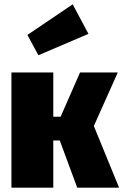

<svg xmlns="http://www.w3.org/2000/svg" viewBox="-20 -870 572 890"><path d="M526 -534 415 -286 532 0H338L257 -219H227V0H33V-534H227V-329H261L351 -534ZM317 -850 390 -713 158 -614 107 -708Z"/></svg>

Font: Fira Sans Condensed Black
Style: Regular
Weight: 900
Width: 3
Designer: Carrois Corporate & Edenspiekermann AG
Foundry: Carrois Corporate GbR & Edenspiekermann AG
Version: Version 4.203